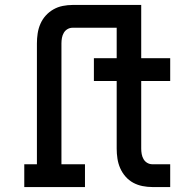

<svg xmlns="http://www.w3.org/2000/svg" viewBox="-20 -755 790 775"><path d="M78 0V-92H129V-580Q129 -600 132 -620Q135 -640 143 -658.5Q151 -677 164.5 -692Q178 -707 195.5 -717Q213 -727 233 -731Q253 -735 273 -735H513V-643H273Q262 -643 252.5 -637.5Q243 -632 237.5 -622.5Q232 -613 230 -602Q228 -591 228 -580V-92H323V0ZM595 0Q575 0 555 -4Q535 -8 517.5 -17.5Q500 -27 486.5 -42.5Q473 -58 465 -76.5Q457 -95 454 -115Q451 -135 451 -155V-428H359V-520H451V-735H550V-520H667V-428H550V-155Q550 -144 552 -133Q554 -122 559.5 -112.5Q565 -103 574.5 -97.5Q584 -92 595 -92H667V0Z"/></svg>

Font: Iosevka Etoile Semibold
Style: Regular
Weight: 600
Designer: Belleve Invis
Foundry: Belleve Invis
Version: Version 22.1.2; ttfautohint (v1.8.4)